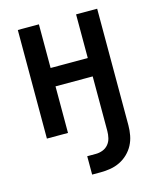

<svg xmlns="http://www.w3.org/2000/svg" viewBox="-111 -597 722 888"><g transform="rotate(-15 250.0 -152.5)"><path d="M219 215V127H260Q277 127 293 121Q309 115 320 102Q331 89 335 72Q339 55 339 38V-223H161V0H60V-520H161V-311H339V-520H440V38Q440 62 435.5 86Q431 110 420 131Q409 152 391.5 169Q374 186 352.5 196.5Q331 207 307.5 211Q284 215 260 215Z"/></g></svg>

Font: Iosevka Custom Semibold
Style: Regular
Weight: 600
Designer: Belleve Invis
Foundry: Belleve Invis
Version: Version 27.0.2; ttfautohint (v1.8.4)